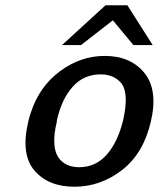

<svg xmlns="http://www.w3.org/2000/svg" viewBox="-20 -699 602 728"><path d="M215 -528 380 -679H463L559 -528H486L408 -622L287 -528ZM87 -237Q92 -258 97 -272Q129 -371 207.5 -429Q286 -487 377 -487Q475 -487 527.5 -422.5Q580 -358 552 -238Q524 -117 442.5 -54Q361 9 262 9Q163 9 110.5 -52.5Q58 -114 87 -237ZM196 -244Q196 -242 195.5 -239Q195 -236 195 -235Q184 -191 186 -156Q188 -111 213.5 -88Q239 -65 280 -65Q343 -65 385 -113Q427 -161 447 -244Q469 -342 442 -381Q414 -417 361 -417Q298 -417 256 -370.5Q214 -324 196 -244Z"/></svg>

Font: Coval
Style: Medium Italic
Weight: 500
Foundry: Context Ltd
Version: Version 001.000